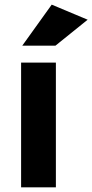

<svg xmlns="http://www.w3.org/2000/svg" viewBox="-20 -808 398 828"><path d="M71 -538H221V0H71ZM219 -611H76L203 -788L358 -723Z"/></svg>

Font: Montserrat_am3
Style: Bold
Weight: 700
Designer: Julieta Ulanovsky
Foundry: Julieta Ulanovsky. Armenina letters added by Vahan Hovhannisyan
Version: Version 2.001